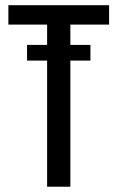

<svg xmlns="http://www.w3.org/2000/svg" viewBox="-20 -707 445 727"><path d="M11.7 -687.3V-613.9H158.4V0H246.4V-613.9H393.1V-687.3ZM82.4 -477.6H322.4V-537H82.4Z"/></svg>

Font: Secuela Black
Style: Regular
Weight: 900
Designer: Fernando Haro
Foundry: deFharo
Version: Version 1.704